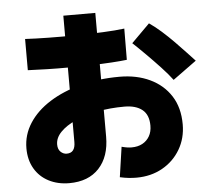

<svg xmlns="http://www.w3.org/2000/svg" viewBox="-58 -874 1116 1005"><g transform="rotate(-5 500.0 -371.0)"><path d="M619 68Q601 68 580 66Q559 64 532 58L555 -100Q570 -96 583 -94Q596 -92 607 -92Q640 -92 664 -105Q688 -118 701.5 -141.5Q715 -165 715 -197Q715 -254 681.5 -281Q648 -308 588 -308Q512 -308 445.5 -295Q379 -282 328.5 -259Q278 -236 249 -206Q220 -176 220 -141Q220 -116 234 -102.5Q248 -89 266 -89Q289 -89 300 -103.5Q311 -118 311 -146V-810H479V-160Q479 -55 423 5.5Q367 66 266 66Q206 66 158.5 41.5Q111 17 84.5 -28.5Q58 -74 58 -135Q58 -206 97 -266.5Q136 -327 206.5 -371.5Q277 -416 371.5 -441Q466 -466 576 -466Q666 -466 735.5 -433Q805 -400 844.5 -338.5Q884 -277 884 -189Q884 -116 849.5 -57.5Q815 1 755 34.5Q695 68 619 68ZM101 -542V-706Q154 -703 224 -702Q294 -701 368.5 -702Q443 -703 510 -706Q577 -709 623 -715L622 -551Q589 -547 540.5 -544Q492 -541 434.5 -539.5Q377 -538 317 -537.5Q257 -537 201 -538.5Q145 -540 101 -542ZM857 -425Q834 -456 798 -494.5Q762 -533 724.5 -570.5Q687 -608 658 -635L754 -731Q785 -710 817.5 -681Q850 -652 881 -620.5Q912 -589 938 -561Q964 -533 981 -515Z"/></g></svg>

Font: Murecho Thin ExtraBold
Style: Regular
Weight: 800
Version: Version 1.010